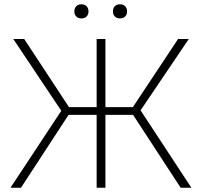

<svg xmlns="http://www.w3.org/2000/svg" viewBox="-20 -876 942 896"><path d="M564 -799Q555 -790 540 -790Q525 -790 516 -799Q507 -808 507 -823Q507 -838 516 -847Q525 -856 540 -856Q555 -856 564 -847Q573 -838 573 -823Q573 -808 564 -799ZM384 -799Q375 -790 360 -790Q345 -790 336 -799Q327 -808 327 -823Q327 -838 336 -847Q345 -856 360 -856Q375 -856 384 -847Q393 -838 393 -823Q393 -808 384 -799ZM29 0 266 -359 42 -694H93L302 -376H431V-694H472V-376H600L811 -694H861L636 -361L873 0H823L601 -340H472V0H431V-340H300L78 0Z"/></svg>

Font: Cantarell Light
Style: Regular
Weight: 300
Designer: Dave Crossland, Nikolaus Waxweiler, Florian Fecher, Jacques Le Bailly, Eben Sorkin, Alexei Vanyashin, Alexios Zavras, Em
Version: Version 0.303